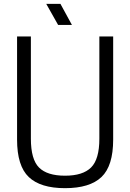

<svg xmlns="http://www.w3.org/2000/svg" viewBox="-20 -970 679 1001"><path d="M319 11Q191 11 130 -47Q69 -105 69 -242V-780H141V-247Q141 -139 183.5 -96.5Q226 -54 319 -54Q412 -54 455 -97Q498 -140 498 -247V-780H570V-242Q570 -105 509 -47Q448 11 319 11ZM221 -950H295L355 -840H283Z"/></svg>

Font: Cooper Hewitt
Style: Book
Weight: 705
Designer: Village Type and Design LLC
Foundry: Cooper Hewitt Smithsonian Design Museum
Version: 1.000; ttfautohint (v1.8.1)